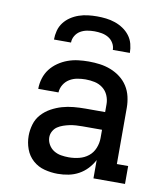

<svg xmlns="http://www.w3.org/2000/svg" viewBox="-84 -810 767 887"><g transform="rotate(10 300.0 -366.0)"><path d="M246 8Q215 8 184 0Q153 -8 129.5 -29Q106 -50 95 -80Q84 -110 84 -142Q84 -169 92 -196Q100 -223 118.5 -243.5Q137 -264 161.5 -277.5Q186 -291 212 -298.5Q238 -306 265.5 -308.5Q293 -311 321 -311H413V-348Q413 -369 404.5 -389Q396 -409 379 -422Q362 -435 341 -439.5Q320 -444 298 -444Q279 -444 259.5 -440.5Q240 -437 223.5 -427Q207 -417 196.5 -400Q186 -383 185 -363H90Q90 -388 97.5 -412.5Q105 -437 120 -456.5Q135 -476 156 -490.5Q177 -505 200.5 -513.5Q224 -522 248.5 -525Q273 -528 298 -528Q325 -528 351 -524.5Q377 -521 401.5 -511.5Q426 -502 447 -486Q468 -470 482 -448Q496 -426 502 -400Q508 -374 508 -348V-84H561V0H413V-86Q401 -63 383.5 -44.5Q366 -26 344 -14Q322 -2 297 3Q272 8 246 8ZM283 -76Q308 -76 332 -82Q356 -88 375 -103Q394 -118 403.5 -141.5Q413 -165 413 -189V-228H321Q306 -228 291 -227Q276 -226 261.5 -223Q247 -220 232.5 -215Q218 -210 206 -202Q194 -194 186.5 -180.5Q179 -167 179 -152Q179 -134 188.5 -117.5Q198 -101 213.5 -91.5Q229 -82 247 -79Q265 -76 283 -76ZM122 -600Q122 -621 127.5 -642Q133 -663 146 -680Q159 -697 177 -709Q195 -721 215.5 -728Q236 -735 257.5 -737.5Q279 -740 300 -740Q321 -740 342.5 -737.5Q364 -735 384.5 -728Q405 -721 423 -709Q441 -697 454 -680Q467 -663 472.5 -642Q478 -621 478 -600H398Q398 -617 389 -632Q380 -647 365.5 -655.5Q351 -664 334 -667Q317 -670 300 -670Q283 -670 266 -667Q249 -664 234.5 -655.5Q220 -647 211 -632Q202 -617 202 -600Z"/></g></svg>

Font: Iosevka Etoile Medium
Style: Regular
Weight: 500
Designer: Belleve Invis
Foundry: Belleve Invis
Version: Version 22.1.2; ttfautohint (v1.8.4)